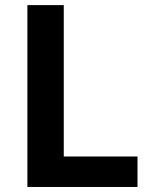

<svg xmlns="http://www.w3.org/2000/svg" viewBox="-20 -743 603 763"><path d="M88.9 0V-722.7H233.4V-121.1H526.4V0Z"/></svg>

Font: Bpmf GenYo Gothic B
Style: B
Weight: 700
Foundry: But Ko
Version: Version 1.320